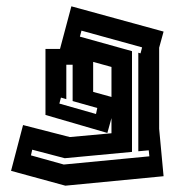

<svg xmlns="http://www.w3.org/2000/svg" viewBox="-20 -457 553 608"><path d="M15 84 53 -61 201 -23 333 -35V-83L320 -36L124 -93V-302H170L206 -437L498 -357L484 -306V-49L498 101L187 131ZM78 35 182 64 453 38 451 19 418 22V-290L425 -288L430 -307L238 -360L233 -341L398 -295V24L185 44L82 17ZM275 -166 333 -150V-245L275 -261ZM168 -129 284 -96 288 -115 210 -137V-252H190V-143L173 -148Z"/></svg>

Font: Blaka Hollow
Style: Regular
Weight: 400
Designer: Mohamed Gaber
Foundry: Kief Type Foundry
Version: Version 1.003; ttfautohint (v1.8.4.7-5d5b)